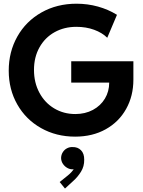

<svg xmlns="http://www.w3.org/2000/svg" viewBox="-20 -748 792 1062"><path d="M28.3 -357.4Q28.3 -461.4 75.9 -545.9Q123.5 -630.4 209.2 -679Q294.9 -727.5 403.3 -727.5Q464.4 -727.5 521.7 -711.7Q579.1 -695.8 627 -666L573.2 -539.1Q545.4 -566.9 500.7 -583.3Q456.1 -599.6 402.3 -599.6Q335.4 -599.6 282.2 -570.1Q229 -540.5 198.5 -486.3Q168 -432.1 168 -361.3Q168 -291 197.8 -235.4Q227.5 -179.7 279.8 -148.4Q332 -117.2 396.5 -117.2Q451.2 -117.2 493.9 -140.1Q536.6 -163.1 560.3 -202.6Q584 -242.2 584 -291H374V-409.2H717.8V-307.6Q717.8 -217.3 677.7 -145.5Q637.7 -73.7 564.7 -33Q491.7 7.8 395.5 7.8Q291 7.8 207 -39.6Q123 -86.9 75.7 -170.2Q28.3 -253.4 28.3 -357.4ZM310.1 258.8 355 222.7Q375.5 206.1 387.7 188Q385.3 188.5 380.4 188.5Q365.7 188.5 351.6 180.4Q337.4 172.4 327.9 158.2Q318.4 144 317.9 126Q318.4 107.9 327.4 93.8Q336.4 79.6 350.6 72.3Q364.7 64.9 380.4 65.4Q409.7 64.5 428 83Q446.3 101.6 445.8 135.7Q446.3 172.4 428 201.7Q409.7 231 387.2 251L339.4 294.9Z"/></svg>

Font: Reddit Sans Fudge
Style: Bold
Weight: 700
Designer: Stephen Hutchings
Foundry: Reddit
Version: Version 1.013